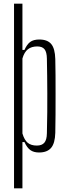

<svg xmlns="http://www.w3.org/2000/svg" viewBox="-20 -820 377 1040"><path d="M56 200V-800H101.5V-549.5H112.5Q125.5 -579 143.2 -592.5Q161 -606 193 -606Q237 -606 257.5 -581.5Q278 -557 279.5 -500Q280.5 -463 280.8 -413.2Q281 -363.5 281 -308.2Q281 -253 280.8 -199.2Q280.5 -145.5 279.5 -100.5Q278 -44 256.8 -19Q235.5 6 191.5 6Q162.5 6 144.2 -7.2Q126 -20.5 112.5 -50.5H101.5V200ZM179.5 -31.5Q207 -31.5 220.2 -47Q233.5 -62.5 234 -98Q235.5 -159 236 -212.2Q236.5 -265.5 236.2 -313.8Q236 -362 235.5 -408.5Q235 -455 234 -502Q233.5 -538 221.2 -553.2Q209 -568.5 181.5 -568.5Q151 -568.5 131.2 -553.2Q111.5 -538 101.5 -503V-97Q112 -61.5 130.2 -46.5Q148.5 -31.5 179.5 -31.5Z"/></svg>

Font: Big Shoulders Display Thin Light
Style: Regular
Weight: 300
Version: Version 2.002